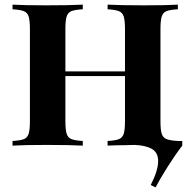

<svg xmlns="http://www.w3.org/2000/svg" viewBox="-20 -628 821 828"><path d="M766 -20V0Q736 39 702.5 92Q669 145 651 180L630 170Q662 107 662 67Q662 30 635.5 14.5Q609 -1 561 -3L521 -2Q482 -2 444 0V-20Q478 -22 493 -28Q508 -34 513.5 -51Q519 -68 519 -106V-300H262V-106Q262 -68 267.5 -51Q273 -34 288.5 -28Q304 -22 337 -20V0Q282 -3 180 -3Q82 -3 34 0V-20Q68 -22 83 -28Q98 -34 103.5 -51Q109 -68 109 -106V-502Q109 -540 103.5 -557Q98 -574 82.5 -580Q67 -586 34 -588V-608Q82 -605 180 -605Q282 -605 337 -608V-588Q303 -586 288 -580Q273 -574 267.5 -557Q262 -540 262 -502V-320H519V-502Q519 -540 513.5 -557Q508 -574 492.5 -580Q477 -586 444 -588V-608Q500 -605 601 -605Q701 -605 747 -608V-588Q713 -586 698 -580Q683 -574 677.5 -557Q672 -540 672 -502V-106Q672 -68 677.5 -51Q683 -34 698.5 -28Q714 -22 747 -20Z"/></svg>

Font: Playfair Display SC
Style: Bold
Weight: 700
Designer: Claus Eggers Sørensen
Foundry: Claus Eggers Sørensen
Version: Version 1.200; ttfautohint (v1.6)